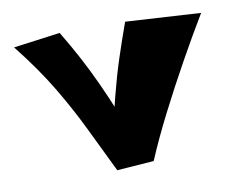

<svg xmlns="http://www.w3.org/2000/svg" viewBox="-60 -550 790 636"><g transform="rotate(-10 335.0 -231.5)"><path d="M286 9Q248 -69 213 -141.5Q178 -214 133 -289.5Q88 -365 20 -451L177 -472Q206 -424 231 -377Q256 -330 277.5 -283Q299 -236 318 -189.5Q337 -143 353 -95L410 0ZM410 0 286 -83Q306 -171 322.5 -235.5Q339 -300 357 -355Q375 -410 397 -471L650 -456Q609 -388 565 -309Q521 -230 480.5 -150.5Q440 -71 410 0Z"/></g></svg>

Font: Marhey
Style: Bold
Weight: 700
Designer: Nur Syamsi & Bustanul Arifin
Foundry: Namelatype
Version: Version 1.000